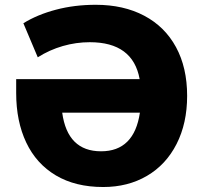

<svg xmlns="http://www.w3.org/2000/svg" viewBox="-20 -750 828 782"><path d="M45.9 -371.1V-427.7H548.8Q521.5 -578.1 345.7 -578.1Q290 -578.1 235.8 -562.5Q181.6 -546.9 133.8 -516.6L75.2 -655.3Q131.8 -690.4 207.5 -710.4Q283.2 -730.5 370.1 -730.5Q483.4 -730.5 567.4 -686Q651.4 -641.6 696.8 -558.1Q742.2 -474.6 742.2 -359.4Q742.2 -248 699.2 -163.6Q656.2 -79.1 578.6 -33.7Q501 11.7 400.4 11.7Q287.1 11.7 207.5 -35.6Q127.9 -83 86.9 -169.4Q45.9 -255.9 45.9 -371.1ZM391.6 -133.8Q526.4 -133.8 549.8 -291H233.4Q254.9 -133.8 391.6 -133.8Z"/></svg>

Font: Min Sans Black
Style: Regular
Weight: 900
Designer: Jinseong-Kim, NotoSansCJK, Nunito
Foundry: Jinseong-Kim
Version: Version 1.000